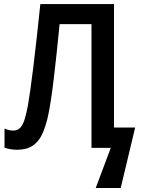

<svg xmlns="http://www.w3.org/2000/svg" viewBox="-20 -734 707 953"><path d="M545.9 -101.1H650.9L579.1 199.2H455.1L529.8 0H434.1V-614.3H275.9Q268.6 -538.6 261.2 -470Q253.9 -401.4 246.8 -342.5Q239.7 -283.7 232.7 -237.8Q225.6 -191.9 219.2 -161.6Q207 -105.5 189.2 -67.6Q171.4 -29.8 141.6 -10.3Q111.8 9.3 64 9.3Q45.9 9.3 30.3 6.3Q14.6 3.4 2.4 -1V-95.7Q12.7 -91.3 23.4 -88.6Q34.2 -85.9 46.4 -85.9Q67.9 -85.9 81.1 -100.6Q94.2 -115.2 102.8 -143.3Q111.3 -171.4 118.7 -211.4Q123.5 -239.3 130.4 -287.1Q137.2 -335 145.3 -400.1Q153.3 -465.3 162.1 -544.7Q170.9 -624 180.2 -713.9H545.9Z"/></svg>

Font: Open Sans SemiCondensed SemiBold
Style: Regular
Weight: 600
Width: 4
Designer: Monotype Design Team
Foundry: Monotype Imaging Inc.
Version: Version 3.000